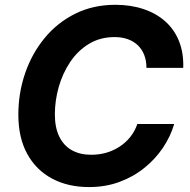

<svg xmlns="http://www.w3.org/2000/svg" viewBox="-20 -757 780 787"><path d="M345 9.8Q258.6 9.8 193.2 -25.1Q127.9 -60 91.5 -126.4Q55.2 -192.7 55.2 -286.9Q55.2 -375.7 83 -456.8Q110.8 -537.8 162.9 -601Q215 -664.3 288.4 -700.8Q361.8 -737.3 452.8 -737.3Q515.6 -737.3 567.4 -720.1Q619.3 -703 656.7 -670Q694.1 -637 713.5 -589Q733 -540.9 731.1 -478.8H580.3Q580.2 -508.5 571.1 -531.8Q562 -555.1 544.9 -571.5Q527.7 -587.8 503.8 -596.4Q479.8 -605 449.9 -605Q390.3 -605 344.5 -577.1Q298.8 -549.3 267.8 -503Q236.8 -456.8 220.8 -400.7Q204.9 -344.6 204.9 -288.3Q204.9 -233.6 223.2 -196.6Q241.4 -159.7 274.8 -141.1Q308.3 -122.6 353.7 -122.6Q386.4 -122.6 416 -131.1Q445.6 -139.7 470.5 -156.1Q495.4 -172.4 514.1 -195.7Q532.7 -219.1 543 -248.8H694Q679.2 -198.1 648.2 -151.8Q617.2 -105.5 572 -69Q526.9 -32.4 469.6 -11.3Q412.4 9.8 345 9.8Z"/></svg>

Font: Adwaita Sans
Style: Italic
Weight: 400
Italic angle: -9.39999°
Designer: Rasmus Andersson
Foundry: rsms
Version: Version 4.001;git-9221beed3